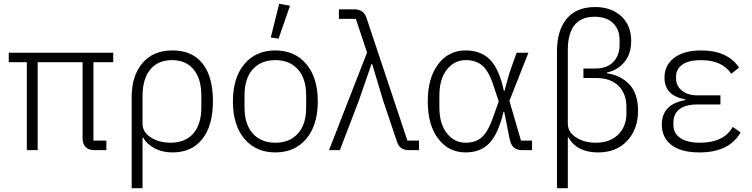

<svg xmlns="http://www.w3.org/2000/svg" viewBox="-20 -789 3950 1009"><path d="M471 -462V-50H539V0H477Q446 0 430 -16.5Q414 -33 414 -61V-462H178V0H121V-462H26V-512H575V-462Z M672 200V-279Q672 -391 728.5 -457.5Q785 -524 887 -524Q990 -524 1044.5 -455Q1099 -386 1099 -258Q1099 -128 1043 -58Q987 12 887 12Q833 12 792.5 -9.5Q752 -31 732 -66H729V200ZM875 -39Q954 -39 996 -87.5Q1038 -136 1038 -224V-288Q1038 -375 997.5 -424Q957 -473 884 -473Q810 -473 769.5 -423.5Q729 -374 729 -283V-139Q729 -95 772.5 -67Q816 -39 875 -39Z M1589.5 -59.5Q1529 12 1427 12Q1325 12 1264.5 -59.5Q1204 -131 1204 -256Q1204 -381 1264.5 -452.5Q1325 -524 1427 -524Q1529 -524 1589.5 -452.5Q1650 -381 1650 -256Q1650 -131 1589.5 -59.5ZM1589 -224V-288Q1589 -376 1545.5 -424.5Q1502 -473 1427 -473Q1352 -473 1308.5 -425Q1265 -377 1265 -288V-224Q1265 -136 1308.5 -87.5Q1352 -39 1427 -39Q1502 -39 1545.5 -87Q1589 -135 1589 -224ZM1504 -759 1444 -586 1403 -592 1447 -769Z M1909 -513 1850 -690H1761V-740H1842Q1890 -740 1905 -698L2121 -50H2182V0H2129Q2081 0 2067 -42L1994 -259L1936 -452H1932L1865 -258L1766 0H1709Z M2776 -50V0H2726Q2695 0 2679.5 -14.5Q2664 -29 2657 -64L2630 -201H2626Q2599 -87 2552.5 -37.5Q2506 12 2427 12Q2338 12 2283 -60Q2228 -132 2228 -256Q2228 -380 2283 -452Q2338 -524 2427 -524Q2508 -524 2556 -474.5Q2604 -425 2628 -311H2631L2657 -405L2695 -512H2757L2657 -259L2718 -50ZM2427 -39Q2482 -39 2515 -70.5Q2548 -102 2576 -186L2601 -256L2576 -331Q2551 -412 2517 -442.5Q2483 -473 2427 -473Q2368 -473 2328.5 -423.5Q2289 -374 2289 -287V-225Q2289 -138 2328.5 -88.5Q2368 -39 2427 -39Z M2907 200V-518Q2907 -629 2958 -690.5Q3009 -752 3108 -752Q3192 -752 3244.5 -704Q3297 -656 3297 -574Q3297 -505 3260.5 -462Q3224 -419 3170 -408V-404Q3243 -393 3288 -345Q3333 -297 3333 -207Q3333 -110 3276 -49Q3219 12 3123 12Q3012 12 2967 -67H2964V200ZM3046 -379V-429H3110Q3170 -429 3203 -463.5Q3236 -498 3236 -555V-580Q3236 -635 3201 -668Q3166 -701 3105 -701Q2964 -701 2964 -525V-139Q2964 -95 3007 -67Q3050 -39 3110 -39Q3186 -39 3229 -82Q3272 -125 3272 -193V-226Q3272 -297 3230 -338Q3188 -379 3114 -379Z M3831 -122 3872 -93Q3812 12 3656 12Q3559 12 3508.5 -27Q3458 -66 3458 -134Q3458 -241 3581 -263V-267Q3472 -286 3472 -381Q3472 -447 3523.5 -485.5Q3575 -524 3665 -524Q3803 -524 3864 -434L3823 -401Q3775 -473 3665 -473Q3599 -473 3566 -449.5Q3533 -426 3533 -388V-376Q3533 -338 3563.5 -313Q3594 -288 3644 -288H3766V-240H3644Q3584 -240 3551.5 -215.5Q3519 -191 3519 -147V-132Q3519 -88 3555.5 -63.5Q3592 -39 3659 -39Q3783 -39 3831 -122Z"/></svg>

Font: IBM Plex Sans Light
Style: Regular
Weight: 300
Designer: Mike Abbink, Paul van der Laan, Pieter van Rosmalen
Foundry: Bold Monday
Version: Version 3.0